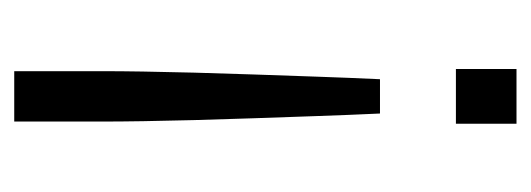

<svg xmlns="http://www.w3.org/2000/svg" viewBox="-252 -298 728 263"><g transform="rotate(90 111.5 -166.0)"><path d="M77 178V56Q77 33 77.5 1.5Q78 -30 79 -68.5Q80 -107 81.5 -149.5Q83 -192 84.5 -236Q86 -280 88 -323H135Q137 -280 138.5 -236Q140 -192 141.5 -149.5Q143 -107 144 -68.5Q145 -30 145.5 1.5Q146 33 146 56V178ZM74 -427V-510H149V-427Z"/></g></svg>

Font: Saira Thin Light
Style: Regular
Weight: 300
Version: Version 1.101